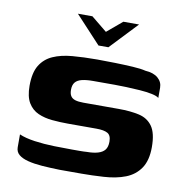

<svg xmlns="http://www.w3.org/2000/svg" viewBox="-74 -706 762 782"><g transform="rotate(10 307.0 -314.5)"><path d="M186 -634H246L311 -581L374 -634H439L332 -521H291ZM39 -109Q64 -98 103 -92.5Q142 -87 184 -86Q226 -85 258 -85Q270 -85 288.5 -85Q307 -85 319 -86Q346 -86 365 -91.5Q384 -97 393.5 -109Q403 -121 403 -143Q403 -169 388 -177.5Q373 -186 342 -186Q331 -186 316.5 -186Q302 -186 280 -186Q258 -186 223 -186Q191 -186 158.5 -189Q126 -192 100 -203.5Q74 -215 58.5 -240.5Q43 -266 43 -311Q43 -365 61.5 -395.5Q80 -426 113.5 -441Q147 -456 193.5 -460Q240 -464 296 -464Q330 -464 369.5 -463Q409 -462 443.5 -460Q478 -458 497 -453Q531 -451 549.5 -435Q568 -419 568 -395Q568 -391 568 -381.5Q568 -372 568 -363Q568 -354 568 -353Q560 -360 538.5 -364.5Q517 -369 488.5 -371Q460 -373 432.5 -374Q405 -375 384 -375H294Q267 -375 248.5 -370.5Q230 -366 221 -355Q212 -344 212 -324Q212 -308 218 -298.5Q224 -289 237 -285Q250 -281 271 -281Q332 -281 369 -281Q406 -281 417 -281Q465 -281 501 -273Q537 -265 557 -237Q577 -209 577 -151Q577 -96 555 -63.5Q533 -31 494.5 -16Q456 -1 405 2Q357 5 314 5Q271 5 223 5Q183 4 149.5 1.5Q116 -1 91 -7.5Q66 -14 52.5 -25.5Q39 -37 39 -56Z"/></g></svg>

Font: r_Genos
Style: Bold
Weight: 700
Designer: Robert E. Leuschke
Foundry: Robert E. Leuschke
Version: Version 2.000;June 29, 2024;FontCreator 14.0.0.2814 32-bit